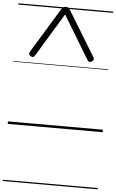

<svg xmlns="http://www.w3.org/2000/svg" viewBox="-83 -1026 928 1537"><g transform="rotate(5 381.5 -257.5)"><path d="M127 -592 341 -943Q352 -959 360 -966.5Q368 -974 381 -974Q396 -974 404 -966.5Q412 -959 422 -943L636 -592Q643 -581 641 -573Q639 -565 627 -557Q615 -549 607 -551.5Q599 -554 592 -564L381 -913L170 -564Q164 -554 155.5 -551.5Q147 -549 134 -557Q123 -565 122 -573Q121 -581 127 -592ZM0 449H763V459H0ZM0 -20H763V0H0ZM0 -505H763V-500H0ZM0 -969H763V-959H0Z"/></g></svg>

Font: Playwrite IT Trad Guides
Style: Regular
Weight: 400
Designer: Veronika Burian, José Scaglione
Foundry: TypeTogether
Version: Version 1.003